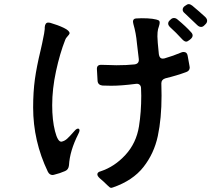

<svg xmlns="http://www.w3.org/2000/svg" viewBox="-20 -862 1040 927"><path d="M891 -842Q899 -842 908 -835Q944 -805 971 -780Q980 -771 980 -762Q980 -753 973 -746L966 -739Q959 -732 951 -732Q941 -732 932 -741Q903 -769 872 -798Q862 -806 862 -815Q862 -825 871 -832Q872 -832 874 -834Q884 -842 891 -842ZM820 -775Q829 -775 837 -768Q879 -733 902 -707Q910 -699 910 -691Q910 -682 901 -674Q897 -670 895 -669Q885 -661 879 -661Q871 -661 861 -671Q829 -706 801 -731Q792 -740 792 -748Q792 -758 801 -765L804 -768Q811 -775 820 -775ZM867 -611Q883 -611 886 -593L895 -543Q896 -541 896 -536Q896 -520 879 -514Q833 -497 779 -484Q759 -478 759 -460L760 -401Q760 -290 742 -205.5Q724 -121 672.5 -55.5Q621 10 525 43L517 45Q513 45 508.5 41.5Q504 38 498 32Q479 13 462 -1Q450 -12 450 -20Q450 -31 466 -35Q533 -57 585.5 -114Q638 -171 651 -252Q662 -321 662 -400Q662 -423 661 -435Q661 -447 654 -453Q647 -459 635 -457Q566 -448 517 -448Q487 -448 474 -449Q452 -452 451 -473L448 -526Q446 -549 468 -549L508 -548Q520 -547 542 -547Q592 -547 629 -551Q653 -554 650 -578L641 -654Q637 -701 624 -746Q622 -754 622 -757Q622 -773 639 -773Q647 -774 664 -774Q726 -774 747 -763Q751 -760 751 -753Q751 -746 747.5 -735.5Q744 -725 743 -721Q740 -708 740 -686Q740 -667 747 -600Q750 -579 766 -579Q771 -579 774 -580Q816 -592 856 -609Q860 -611 867 -611ZM338 -228Q352 -245 361 -240Q364 -237 364 -233Q364 -226 358 -215Q317 -134 313 -64Q311 -43 294 -36Q269 -25 240 -18Q238 -17 234 -17Q219 -17 211 -33Q140 -181 140 -343Q140 -418 148.5 -479.5Q157 -541 176 -619Q182 -643 193 -700L196 -722V-731Q198 -753 213 -753Q219 -753 222 -752Q260 -741 288 -727.5Q316 -714 316 -701Q315 -696 306 -686.5Q297 -677 295 -670Q269 -604 250.5 -518.5Q232 -433 232 -354Q232 -282 245.5 -229Q259 -176 277 -178Q292 -181 304.5 -192.5Q317 -204 338 -228Z"/></svg>

Font: Shippori Gochic B2 Bold
Style: Regular
Weight: 700
Designer: FONTDASU
Foundry: FONTDASU / Google Inc. / but / Adobe
Version: Version 1.130